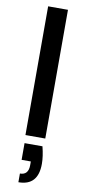

<svg xmlns="http://www.w3.org/2000/svg" viewBox="-109 -778 482 1087"><g transform="rotate(10 132.0 -235.0)"><path d="M75 -740H189V0H75ZM181 46Q188 74 191.5 98.5Q195 123 195 145Q195 270 82 270V220Q131 220 131 163V142H78V46Z"/></g></svg>

Font: Poppins Medium
Style: Regular
Weight: 500
Designer: Ninad Kale (Devanagari), Jonny Pinhorn (Latin)
Version: Version 5.002